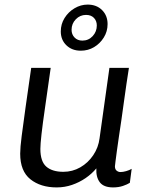

<svg xmlns="http://www.w3.org/2000/svg" viewBox="-20 -807 656 837"><path d="M227 10Q157 10 112.5 -25.5Q68 -61 68 -137Q68 -163 74.5 -214Q81 -265 91.5 -339.5Q102 -414 116 -511H201Q187 -411 176.5 -339Q166 -267 161 -222.5Q156 -178 156 -158Q156 -103 182 -80.5Q208 -58 256 -58Q296 -58 330 -77.5Q364 -97 386.5 -130.5Q409 -164 414 -204L457 -511H542Q537 -480 531.5 -442.5Q526 -405 520.5 -365Q515 -325 509.5 -286Q504 -247 498.5 -212Q493 -177 489.5 -149Q486 -121 483.5 -103.5Q481 -86 481 -82Q481 -69 488.5 -63Q496 -57 505 -57Q516 -57 530 -61Q544 -65 554 -71L546 -10Q535 -3 516 3.5Q497 10 473 10Q432 10 415 -12.5Q398 -35 400 -73Q380 -49 353 -30.5Q326 -12 294 -1Q262 10 227 10ZM332 -586Q294 -586 269.5 -609.5Q245 -633 245 -670Q245 -702 261.5 -728.5Q278 -755 305 -771Q332 -787 362 -787Q401 -787 425 -763Q449 -739 449 -702Q449 -670 432.5 -643.5Q416 -617 390 -601.5Q364 -586 332 -586ZM339 -630Q366 -630 384 -649.5Q402 -669 402 -696Q402 -716 389.5 -729Q377 -742 355 -742Q329 -742 310.5 -723Q292 -704 292 -677Q292 -657 305 -643.5Q318 -630 339 -630Z"/></svg>

Font: Chivo Medium Light
Style: Italic
Weight: 300
Italic angle: -8.05°
Version: Version 2.002